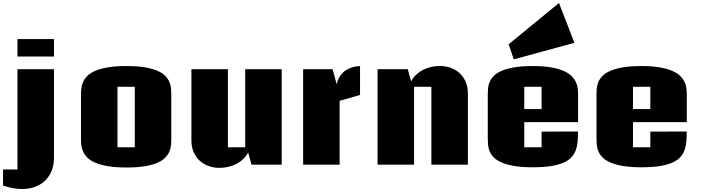

<svg xmlns="http://www.w3.org/2000/svg" viewBox="-128 -1095 4681 1277"><path d="M-11.7 -634.8H231V-45.9Q231 2.4 215.6 40.8Q200.2 79.1 172.1 106.2Q144 133.3 104.7 147.7Q65.4 162.1 18.1 162.1Q-11.2 162.1 -42.7 156.5Q-74.2 150.9 -107.9 139.2V32.2H-11.7ZM231 -835V-719.2H-11.7V-835Z M653.3 -115.7H768.6V-517.6H653.3ZM713.9 19Q640.6 19 589.6 10.3Q538.6 1.5 504.9 -13.2Q471.2 -27.8 452.4 -47.4Q433.6 -66.9 424.3 -87.9Q415 -108.9 412.8 -130.6Q410.6 -152.3 410.6 -171.9V-464.8Q410.6 -484.4 412.8 -506.1Q415 -527.8 424.3 -549.1Q433.6 -570.3 452.4 -589.6Q471.2 -608.9 504.9 -623.5Q538.6 -638.2 589.6 -647Q640.6 -655.8 713.9 -655.8Q786.6 -655.8 837.2 -647Q887.7 -638.2 920.7 -623.5Q953.6 -608.9 971.9 -589.6Q990.2 -570.3 999 -549.1Q1007.8 -527.8 1009.5 -506.1Q1011.2 -484.4 1011.2 -464.8V-171.9Q1011.2 -152.3 1009.5 -130.6Q1007.8 -108.9 999 -87.9Q990.2 -66.9 971.9 -47.4Q953.6 -27.8 920.7 -13.2Q887.7 1.5 837.2 10.3Q786.6 19 713.9 19Z M1745.6 -634.8V0H1544.9L1522.5 -81.5Q1509.8 -56.2 1489.3 -36.9Q1468.8 -17.6 1443.4 -4.6Q1418 8.3 1389.2 14.9Q1360.4 21.5 1330.6 21.5Q1295.9 21.5 1262.5 10.3Q1229 -1 1202.9 -23.7Q1176.8 -46.4 1160.9 -81.1Q1145 -115.7 1145 -162.1V-634.8H1387.7V-115.7H1502.9V-634.8Z M1888.2 0V-634.8H2084L2111.3 -534.7Q2116.2 -559.1 2126.5 -577.6Q2136.7 -596.2 2150.1 -609.6Q2163.6 -623 2179.2 -631.8Q2194.8 -640.6 2210.4 -645.8Q2226.1 -650.9 2240.7 -653.1Q2255.4 -655.3 2266.6 -655.8V-463.4L2130.9 -424.3V0Z M2383.3 0V-634.8H2584L2606.4 -553.2Q2619.1 -578.6 2639.6 -597.9Q2660.2 -617.2 2685.5 -630.1Q2710.9 -643.1 2739.7 -649.7Q2768.6 -656.2 2798.3 -656.2Q2833 -656.2 2866.5 -645Q2899.9 -633.8 2926 -611.1Q2952.1 -588.4 2968 -553.7Q2983.9 -519 2983.9 -472.7V0H2741.2V-517.6H2626V0Z M3716.3 -220.2Q3716.3 -185.5 3713.9 -154.5Q3711.4 -123.5 3701.9 -96.9Q3692.4 -70.3 3673.1 -49.3Q3653.8 -28.3 3620.4 -13.4Q3586.9 1.5 3536.9 9.5Q3486.8 17.6 3415 17.6Q3341.8 17.6 3291.3 8.8Q3240.7 0 3207.5 -14.6Q3174.3 -29.3 3155.8 -48.6Q3137.2 -67.9 3128.4 -89.1Q3119.6 -110.4 3117.9 -131.8Q3116.2 -153.3 3116.2 -172.9V-465.8Q3116.2 -485.4 3117.9 -506.8Q3119.6 -528.3 3128.4 -549.3Q3137.2 -570.3 3155.8 -589.6Q3174.3 -608.9 3207.5 -623.5Q3240.7 -638.2 3291.3 -647Q3341.8 -655.8 3415 -655.8Q3486.3 -655.8 3536.6 -647Q3586.9 -638.2 3620.4 -623.5Q3653.8 -608.9 3673.1 -589.6Q3692.4 -570.3 3702.1 -549.3Q3711.9 -528.3 3714.4 -506.6Q3716.8 -484.9 3716.8 -465.8V-282.7H3358.9V-115.7H3474.1V-219.7ZM3358.9 -369.6H3474.1V-517.6H3358.9ZM3692.4 -810.1 3289.1 -700.2 3254.9 -800.3 3589.8 -1075.2Z M4439.5 -220.2Q4439.5 -185.5 4437 -154.5Q4434.6 -123.5 4425 -96.9Q4415.5 -70.3 4396.2 -49.3Q4377 -28.3 4343.5 -13.4Q4310.1 1.5 4260 9.5Q4210 17.6 4138.2 17.6Q4064.9 17.6 4014.4 8.8Q3963.9 0 3930.7 -14.6Q3897.5 -29.3 3878.9 -48.6Q3860.4 -67.9 3851.6 -89.1Q3842.8 -110.4 3841.1 -131.8Q3839.4 -153.3 3839.4 -172.9V-465.8Q3839.4 -485.4 3841.1 -506.8Q3842.8 -528.3 3851.6 -549.3Q3860.4 -570.3 3878.9 -589.6Q3897.5 -608.9 3930.7 -623.5Q3963.9 -638.2 4014.4 -647Q4064.9 -655.8 4138.2 -655.8Q4209.5 -655.8 4259.8 -647Q4310.1 -638.2 4343.5 -623.5Q4377 -608.9 4396.2 -589.6Q4415.5 -570.3 4425.3 -549.3Q4435.1 -528.3 4437.5 -506.6Q4439.9 -484.9 4439.9 -465.8V-282.7H4082V-115.7H4197.3V-219.7ZM4082 -369.6H4197.3V-517.6H4082Z"/></svg>

Font: Coda Caption ExtraBold
Style: Regular
Weight: 800
Designer: vernon adams
Foundry: vernon adams
Version: Version 1.002